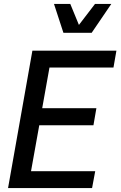

<svg xmlns="http://www.w3.org/2000/svg" viewBox="-20 -958 615 978"><path d="M21 0H449L465 -86H138L180 -320H456L471 -407H195L232 -614H558L573 -700H145ZM255 -938 303 -791H447L547 -938H464L382 -831L338 -938Z"/></svg>

Font: Uncut Sans Medium
Style: Italic
Weight: 500
Italic angle: -10°
Designer: Kasper Nordkvist
Foundry: Uncut Type
Version: Version 1.111;FEAKit 1.0